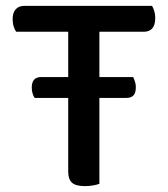

<svg xmlns="http://www.w3.org/2000/svg" viewBox="-20 -627 572 653"><path d="M318 -294V-2Q311 1 297.5 3.5Q284 6 269 6Q238 6 225 -5.5Q212 -17 212 -44V-294H98Q94 -299 91 -308.5Q88 -318 88 -329Q88 -365 120 -365H212V-519H35Q30 -526 26.5 -537Q23 -548 23 -562Q23 -584 33.5 -595.5Q44 -607 62 -607H497Q501 -601 504.5 -590Q508 -579 508 -566Q508 -519 469 -519H318V-365H433Q435 -360 438.5 -351Q442 -342 442 -331Q442 -311 434 -302.5Q426 -294 410 -294Z"/></svg>

Font: Baloo Bhai 2 Medium
Style: Regular
Weight: 500
Designer: Supriya Tembe, Noopur Datye and Ek Type
Foundry: Ek Type
Version: Version 1.640;PS 1.000;hotconv 16.6.51;makeotf.lib2.5.65220;